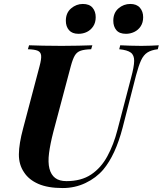

<svg xmlns="http://www.w3.org/2000/svg" viewBox="-20 -937 823 971"><path d="M643 -544Q658 -599 658.5 -628.5Q659 -658 641.5 -671Q624 -684 583 -688L588 -708Q607 -707 637.5 -706Q668 -705 695 -705Q719 -705 743 -706Q767 -707 783 -708L778 -688Q745 -684 725.5 -671.5Q706 -659 693.5 -632Q681 -605 668 -556L600 -291Q564 -153 502 -79Q466 -37 412.5 -11.5Q359 14 297 14Q222 14 174 -7Q126 -28 102 -65Q75 -104 75.5 -157Q76 -210 97 -288L180 -602Q190 -639 188 -656.5Q186 -674 170.5 -680.5Q155 -687 121 -688L127 -708Q152 -707 197 -706Q242 -705 292 -705Q336 -705 376 -706Q416 -707 447 -708L441 -688Q407 -687 388 -680.5Q369 -674 358.5 -656.5Q348 -639 338 -602L250 -271Q234 -209 228 -162.5Q222 -116 230 -84.5Q238 -53 259 -37Q280 -21 316 -21Q391 -21 441 -54.5Q491 -88 523 -147Q555 -206 574 -280ZM313 -832Q313 -872 339.5 -894.5Q366 -917 399 -917Q432 -917 448 -898Q464 -879 464 -850Q464 -823 451.5 -804Q439 -785 419.5 -775.5Q400 -766 377 -766Q345 -766 329 -784.5Q313 -803 313 -832ZM553 -832Q553 -872 579 -894.5Q605 -917 639 -917Q671 -917 687.5 -898Q704 -879 704 -850Q704 -823 691.5 -804Q679 -785 659 -775.5Q639 -766 617 -766Q584 -766 568.5 -784.5Q553 -803 553 -832Z"/></svg>

Font: Playfair Display
Style: Bold Italic
Weight: 700
Italic angle: -14°
Designer: Claus Eggers Sørensen
Foundry: Claus Eggers Sørensen
Version: Version 1.203